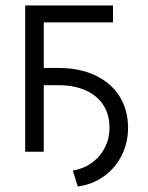

<svg xmlns="http://www.w3.org/2000/svg" viewBox="-20 -550 538 696"><path d="M389.6 -468.8H138.7V-303.7H191.4Q268.6 -303.7 325.7 -276.6Q382.8 -249.5 413.6 -200.2Q444.3 -150.9 444.3 -85.9Q443.8 -31.7 420.7 14.2Q397.5 60.1 356 89.6Q314.5 119.1 261.7 126L244.1 68.4Q283.7 61.5 313.7 39.6Q343.8 17.6 360.4 -15.4Q377 -48.3 377 -86.9Q377 -133.8 355 -168.5Q333 -203.1 291 -222.2Q249 -241.2 191.4 -241.2H138.7V0H71.3V-530.3H389.6Z"/></svg>

Font: Pretendard JP Light
Style: Regular
Weight: 300
Designer: Base glyphs from Inter by Rasmus Andersson; Hangeul glyphs from Noto Sans CJK(Source Han Sans) by Jang Soo-young and Kan
Foundry: Kil Hyung-jin
Version: Version 1.309